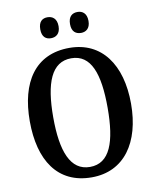

<svg xmlns="http://www.w3.org/2000/svg" viewBox="-98 -989 868 1074"><g transform="rotate(-10 335.5 -452.5)"><path d="M417 -796C443 -796 469 -811 469 -855C469 -900 443 -915 417 -915C388 -915 364 -900 364 -855C364 -811 388 -796 417 -796ZM246 -796C273 -796 299 -811 299 -855C299 -900 273 -915 246 -915C218 -915 195 -900 195 -855C195 -811 218 -796 246 -796ZM336 10C520 10 623 -137 623 -358C623 -580 520 -725 337 -725C142 -725 48 -580 48 -359C48 -137 142 10 336 10ZM336 -49C225 -49 181 -164 181 -358C181 -553 225 -666 337 -666C449 -666 490 -553 490 -358C490 -164 449 -49 336 -49Z"/></g></svg>

Font: Noto Serif Devanagari Condensed SemiBold
Style: Regular
Weight: 600
Width: 3
Designer: Universal Thirst, Indian Type Foundry and the Monotype Design Team
Foundry: Monotype Imaging Inc.
Version: Version 2.004